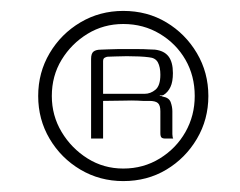

<svg xmlns="http://www.w3.org/2000/svg" viewBox="-20 -611 440 352"><path d="M75 -435Q75 -399 93 -369Q111 -339 140.5 -320.5Q170 -302 206 -302Q243 -302 273 -320.5Q303 -339 320 -369Q337 -399 337 -435Q337 -472 320 -501.5Q303 -531 273 -549Q243 -567 206 -567Q170 -567 140.5 -549Q111 -531 93 -501.5Q75 -472 75 -435ZM50 -435Q50 -478 71 -513.5Q92 -549 127.5 -570Q163 -591 206 -591Q250 -591 285 -570Q320 -549 341 -513.5Q362 -478 362 -435Q362 -392 341 -356.5Q320 -321 285 -300Q250 -279 206 -279Q163 -279 127.5 -300Q92 -321 71 -356.5Q50 -392 50 -435ZM242 -426Q242 -426 232.5 -426.5Q223 -427 206 -426.5Q189 -426 169 -426V-357H147V-503Q147 -513 151.5 -516.5Q156 -520 165 -520Q170 -520 178 -520.5Q186 -521 195.5 -521Q205 -521 215 -521Q225 -521 234.5 -521Q244 -521 251.5 -520.5Q259 -520 264 -520Q281 -518 289 -507.5Q297 -497 297 -477Q297 -461 292.5 -451.5Q288 -442 280 -437Q278 -436 276 -436Q274 -436 273 -436V-435Q273 -435 275 -435Q277 -435 278 -434Q290 -432 293 -423.5Q296 -415 296 -407V-365Q296 -363 296.5 -360Q297 -357 298 -357H283Q278 -357 276 -359Q274 -361 274 -367V-407Q274 -418 269.5 -422Q265 -426 254 -426ZM169 -439Q174 -439 184.5 -439Q195 -439 207 -439Q219 -439 229.5 -439Q240 -439 245 -439Q256 -439 265 -446.5Q274 -454 274 -474Q274 -488 269.5 -496.5Q265 -505 253 -506Q246 -507 235 -507.5Q224 -508 212.5 -508Q201 -508 191.5 -507.5Q182 -507 177 -507Q176 -507 172.5 -505.5Q169 -504 169 -499Z"/></svg>

Font: Genos
Style: Regular
Weight: 400
Designer: Robert E. Leuschke
Foundry: Robert E. Leuschke
Version: Version 1.010